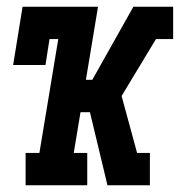

<svg xmlns="http://www.w3.org/2000/svg" viewBox="-20 -550 540 570"><path d="M56 0V-96H97L153 -434H127L115 -357H19L47 -530H271L235 -313H254L304 -402L376 -530H468L456 -456L468 -530H494V-434H443L341 -265L387 -96H425V0H380L393 -74L380 0H299L247 -217H219L199 -96H239V0Z"/></svg>

Font: Iosevka Slab Oblique
Style: Bold
Weight: 700
Italic angle: -9°
Monospace: yes
Designer: Belleve Invis
Foundry: Belleve Invis
Version: Version 11.1.1; ttfautohint (v1.8.3)